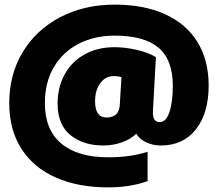

<svg xmlns="http://www.w3.org/2000/svg" viewBox="-20 -734 942 830"><path d="M20 -288Q20 -412 78 -508.5Q136 -605 240 -659.5Q344 -714 476 -714Q602 -714 693.5 -672.5Q785 -631 833.5 -552.5Q882 -474 882 -364Q882 -245 827 -175Q772 -105 675 -105Q641 -105 611.5 -119Q582 -133 569 -156Q545 -132 506.5 -118.5Q468 -105 427 -105Q340 -105 284.5 -150Q229 -195 229 -286Q229 -356 259 -411.5Q289 -467 345 -498.5Q401 -530 475 -530Q521 -530 571 -518.5Q621 -507 654 -487L641 -252Q640 -229 647.5 -217.5Q655 -206 670 -206Q698 -206 712.5 -249.5Q727 -293 727 -364Q727 -476 665 -528Q603 -580 475 -580Q390 -580 321.5 -545.5Q253 -511 213.5 -445Q174 -379 174 -288Q174 -173 245 -113.5Q316 -54 447 -54Q545 -54 618 -78V49Q543 76 447 76Q318 76 221.5 33.5Q125 -9 72.5 -91Q20 -173 20 -288ZM498 -283 505 -400Q493 -405 471 -405Q436 -405 413.5 -374.5Q391 -344 391 -296Q391 -261 403.5 -243.5Q416 -226 440 -226Q496 -226 498 -283Z"/></svg>

Font: Prompt ExtraBold
Style: Regular
Weight: 800
Designer: Katatrad Team
Foundry: CadsonDemak
Version: Version 1.000